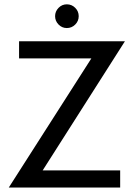

<svg xmlns="http://www.w3.org/2000/svg" viewBox="-20 -846 628 866"><path d="M66 -660H543.5L172.5 -77.5H522V0H19.5L392 -582.5H66ZM281.5 -719.5Q259.5 -719.5 244 -735.5Q228.5 -751.5 228.5 -773Q228.5 -794.5 244 -810.5Q259.5 -826.5 281.5 -826.5Q303.5 -826.5 319.2 -810.8Q335 -795 335 -773Q335 -751 319.2 -735.2Q303.5 -719.5 281.5 -719.5Z"/></svg>

Font: League Spartan Thin
Style: Regular
Weight: 400
Version: Version 2.002